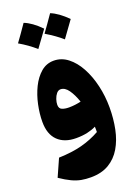

<svg xmlns="http://www.w3.org/2000/svg" viewBox="-205 -923 930 1299"><g transform="rotate(-20 260.5 -274.0)"><path d="M213.9 294.9Q177.2 294.9 145.5 289.1Q113.8 283.2 79.3 267.1Q44.9 251 0 220.7L55.7 95.7Q150.9 92.8 221.7 74.2Q292.5 55.7 355.5 20.5Q355.5 11.2 355.5 1.7Q355.5 -7.8 355 -18.1Q328.1 -4.4 292 3.7Q255.9 11.7 210.9 11.7Q127 11.7 79.6 -34.4Q32.2 -80.6 32.2 -169.4Q32.2 -228 45.7 -291.7Q59.1 -355.5 85.9 -410.2Q112.8 -464.8 152.6 -499Q192.4 -533.2 245.1 -533.2Q300.3 -533.2 345.9 -497.8Q391.6 -462.4 424.6 -401.9Q457.5 -341.3 475.3 -265.1Q493.2 -189 493.2 -106.9Q493.2 -25.4 478.3 47.4Q463.4 120.1 430.4 175.8Q397.5 231.4 344 263.2Q290.5 294.9 213.9 294.9ZM322.3 -210.4Q304.2 -264.2 279.1 -299.8Q253.9 -335.4 222.7 -335.4Q206.1 -335.4 193.4 -320.1Q180.7 -304.7 173.6 -283.2Q166.5 -261.7 166.5 -243.7Q166.5 -216.3 187 -208.3Q207.5 -200.2 235.8 -200.2Q257.8 -200.2 280.8 -203.1Q303.7 -206.1 322.3 -210.4ZM59.1 -725.6Q91.8 -770 142.1 -843.3Q197.3 -822.3 259.8 -758.8Q238.3 -729 217.3 -700.2Q196.3 -671.4 175.3 -642.6Q122.6 -689 59.1 -725.6ZM250 -725.6Q286.1 -774.9 333 -843.3Q387.7 -821.8 450.7 -758.8Q424.3 -721.7 366.7 -642.6Q320.3 -683.6 250 -725.6Z"/></g></svg>

Font: Pinar-DS1-FD Black
Style: Regular
Weight: 900
Designer: Amin Abedi
Version: Version 2.000